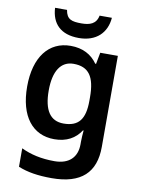

<svg xmlns="http://www.w3.org/2000/svg" viewBox="-105 -828 836 1138"><g transform="rotate(10 313.0 -259.0)"><path d="M474 -758H400C390 -706 351 -694 302 -694C243 -694 213 -702 204 -758H132C137 -664 191 -606 301 -606C406 -606 467 -667 474 -758ZM263 -552C132 -552 50 -448 50 -270C50 -91 131 10 262 10C336 10 388 -20 421 -71H425C423 -53 421 -20 421 -3V13C421 92 372 138 286 138C205 138 142 123 85 96V207C141 230 205 240 287 240C465 240 548 160 548 6V-542H442L429 -473H424C389 -523 336 -552 263 -552ZM298 -450C390 -450 428 -395 428 -272V-250C428 -140 391 -91 300 -91C220 -91 180 -150 180 -269C180 -386 222 -450 298 -450Z"/></g></svg>

Font: Noto Sans Myanmar UI SemiBold
Style: Regular
Weight: 600
Designer: Monotype Design Team
Foundry: Monotype Imaging Inc.
Version: Version 2.103